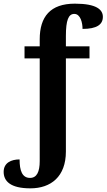

<svg xmlns="http://www.w3.org/2000/svg" viewBox="-29 -789 582 1049"><path d="M137 240C249 240 331 176 331 39V-470H460V-536H331V-592C331 -679 345 -713 377 -713C411 -713 422 -664 422 -631C500 -631 533 -655 533 -697C533 -736 499 -769 380 -769C246 -769 188 -698 188 -574V-536H105V-470H188V91C188 150 172 183 135 183C92 183 78 143 78 82C33 82 -9 100 -9 150C-9 200 27 240 137 240Z"/></svg>

Font: Noto Serif SemiCondensed
Style: Bold
Weight: 700
Width: 4
Designer: Monotype Design Team
Foundry: Monotype Imaging Inc.
Version: Version 2.015